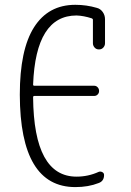

<svg xmlns="http://www.w3.org/2000/svg" viewBox="-20 -760 540 790"><path d="M290 9.8Q62.5 9.8 61.5 -370.1Q61.5 -555.7 120.1 -647.9Q178.7 -740.2 290 -740.2Q335.9 -740.2 378.9 -727.5Q393.6 -723.6 402.8 -710.4Q412.1 -697.3 412.1 -680.7V-582Q412.1 -572.3 405.3 -564.5Q398.4 -556.6 387.2 -556.6Q376 -556.6 369.1 -564.5Q362.3 -572.3 362.3 -582V-678.7Q362.3 -682.6 357.4 -684.6Q324.2 -695.3 294.9 -696.3Q127 -696.3 116.2 -412.1Q116.2 -407.2 121.1 -407.2H367.2Q376 -407.2 381.8 -400.9Q387.7 -394.5 387.7 -385.7Q387.7 -377 381.8 -371.1Q376 -365.2 367.2 -365.2H121.1Q116.2 -365.2 116.2 -359.4Q119.1 -33.2 294.9 -33.2Q342.8 -33.2 385.7 -52.7Q393.6 -55.7 400.9 -51.8Q408.2 -47.9 408.2 -40Q408.2 -14.6 385.7 -6.8Q343.8 9.8 290 9.8Z"/></svg>

Font: Rounded-L Mgen+ 1mn light
Style: Regular
Weight: 200
Designer: [Source Han Sans]
Ryoko NISHIZUKA  (kana & ideographs); Paul D. Hunt (Latin, Greek & Cyrillic); Wenlong ZHANG  (bopomofo
Version: Version 1.059.20150602